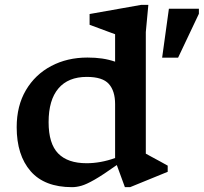

<svg xmlns="http://www.w3.org/2000/svg" viewBox="-20 -763 842 794"><path d="M673.5 -52.5 518 11H496.5L463 -80.5Q404.5 -39 370.8 -19.8Q337 -0.5 316.5 5.2Q296 11 278 11Q164 11 106.5 -55.2Q49 -121.5 49 -237Q49 -325.5 87.2 -390.2Q125.5 -455 191.8 -490Q258 -525 341.5 -525Q374.5 -525 402 -521Q429.5 -517 456 -508V-621.5Q450 -623.5 430 -631Q410 -638.5 387.5 -646.8Q365 -655 350.5 -660.5V-705L564.5 -743H593.5L583 -630.5V-127.5Q589 -124 606.8 -114.5Q624.5 -105 643.8 -94.5Q663 -84 673.5 -78ZM456 -332.5Q456 -387 430 -416Q404 -445 339 -445Q262 -445 221.5 -397.2Q181 -349.5 181 -258Q181 -169 220.5 -128.5Q260 -88 338 -88Q396 -88 456 -109.5ZM650.5 -524.5 678.5 -727H802.5V-706L716.5 -524.5Z"/></svg>

Font: Newsreader Caption Medium
Style: Regular
Weight: 500
Designer: Hugues Gentile
Foundry: Production Type
Version: Version 1.001